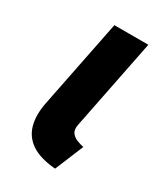

<svg xmlns="http://www.w3.org/2000/svg" viewBox="-140 -589 576 662"><g transform="rotate(30 147.5 -257.5)"><path d="M188 7.8Q127 2.9 92.5 -20Q58.1 -43 47.6 -82.3Q37.1 -121.6 48.3 -175.3L117.7 -522.9H252.9L181.2 -163.1Q176.8 -141.6 185.5 -130.1Q194.3 -118.7 208.7 -113.3Q223.1 -107.9 234.9 -105.5Z"/></g></svg>

Font: Reddit Sans
Style: Bold Italic
Weight: 700
Italic angle: -11.25°
Designer: Stephen Hutchings
Version: Version 1.013